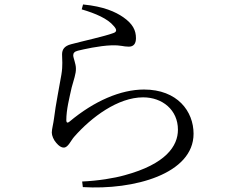

<svg xmlns="http://www.w3.org/2000/svg" viewBox="-20 -796 1040 860"><path d="M346 -754C408 -736 463 -712 489 -680C505 -663 503 -653 488 -648C448 -633 351 -612 299 -598C267 -590 258 -573 258 -552C258 -530 262 -504 255 -462C247 -413 229 -326 222 -266C219 -241 212 -218 212 -202C212 -189 220 -169 232 -156C244 -142 254 -135 266 -135C285 -135 297 -166 312 -183C390 -272 509 -360 621 -360C707 -360 777 -304 777 -215C777 -142 723 -61 538 -11C492 2 419 14 348 17L351 42C580 56 847 -17 847 -197C847 -297 775 -395 625 -395C521 -395 402 -344 291 -251C283 -244 277 -246 277 -257C277 -306 291 -358 301 -404C310 -439 321 -465 320 -490C320 -510 308 -537 308 -548C308 -558 313 -565 329 -569C354 -575 423 -591 480 -593C524 -594 531 -587 557 -587C578 -587 589 -600 589 -625C589 -660 575 -689 532 -719C497 -743 445 -767 352 -776Z"/></svg>

Font: Noto Serif CJK TC
Style: Regular
Weight: 400
Designer: Ryoko NISHIZUKA 西塚涼子 (kana & ideographs); Frank Grießhammer (Latin, Greek & Cyrillic); Wenlong ZHANG 张文龙 (bopomofo); San
Foundry: Adobe
Version: Version 2.001;hotconv 1.1.0;makeotfexe 2.6.0